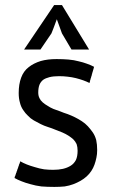

<svg xmlns="http://www.w3.org/2000/svg" viewBox="-20 -735 451 767"><path d="M262.7 -73.2Q249 -64.5 231.4 -60.5Q213.9 -56.6 192.4 -56.6Q173.8 -56.6 156.2 -58.6Q137.7 -61.5 119.1 -67.4Q101.6 -72.3 86.9 -78.1Q72.3 -84 60.5 -90.8Q60.5 -89.8 60.5 -88.9Q60.5 -88.9 60.5 -87.9Q60.5 -87.9 59.6 -86.9Q59.6 -86.9 59.6 -85.9Q59.6 -85.9 59.6 -85Q59.6 -85 58.6 -84Q58.6 -84 58.6 -83Q58.6 -83 58.6 -82Q58.6 -82 57.6 -81.1Q57.6 -81.1 57.6 -81.1Q57.6 -81.1 57.6 -80.1Q57.6 -80.1 56.6 -79.1Q56.6 -79.1 56.6 -78.1Q56.6 -78.1 55.7 -76.2Q55.7 -76.2 55.7 -75.2Q55.7 -75.2 55.7 -74.2Q55.7 -74.2 54.7 -73.2Q54.7 -73.2 54.7 -73.2Q54.7 -73.2 54.7 -72.3Q54.7 -71.3 53.7 -70.3Q53.7 -70.3 53.7 -69.3Q53.7 -69.3 53.7 -68.4Q53.7 -68.4 52.7 -68.4Q52.7 -68.4 52.7 -67.4Q52.7 -66.4 52.7 -65.4Q52.7 -65.4 51.8 -64.5Q51.8 -64.5 51.8 -64.5Q51.8 -63.5 51.8 -62.5Q51.8 -62.5 50.8 -61.5Q50.8 -61.5 50.8 -61.5Q50.8 -60.5 49.8 -59.6Q49.8 -59.6 49.8 -59.6Q49.8 -58.6 49.8 -57.6Q49.8 -57.6 48.8 -56.6Q48.8 -56.6 48.8 -55.7Q48.8 -55.7 48.8 -54.7Q48.8 -54.7 47.9 -53.7Q47.9 -53.7 47.9 -53.7Q47.9 -52.7 47.9 -51.8Q47.9 -51.8 46.9 -51.8Q46.9 -51.8 46.9 -50.8Q46.9 -50.8 46.9 -49.8Q46.9 -49.8 46.9 -48.8Q46.9 -48.8 45.9 -48.8Q45.9 -48.8 45.9 -47.9Q45.9 -47.9 45.9 -46.9Q45.9 -46.9 45.9 -45.9Q45.9 -45.9 44.9 -44.9Q44.9 -44.9 44.9 -43.9Q44.9 -43.9 43.9 -43Q43.9 -43 43.9 -42Q43.9 -42 43.9 -41Q43.9 -41 43 -40Q43 -40 43 -40Q43 -40 43 -39.1Q43 -39.1 43 -38.1Q43 -38.1 42 -37.1Q42 -37.1 42 -36.1Q42 -36.1 42 -35.2Q42 -35.2 41 -34.2Q41 -34.2 41 -34.2Q41 -34.2 41 -32.2Q41 -32.2 40 -31.2Q40 -31.2 40 -31.2Q40 -31.2 39.1 -29.3Q39.1 -29.3 39.1 -28.3Q39.1 -28.3 39.1 -27.3Q39.1 -27.3 39.1 -26.4Q39.1 -26.4 38.1 -25.4Q38.1 -25.4 38.1 -24.4Q38.1 -24.4 37.1 -24.4Q50.8 -16.6 66.4 -10.7Q83 -3.9 102.5 1Q122.1 6.8 145.5 9.8Q168.9 11.7 197.3 11.7Q218.8 11.7 238.3 9.8Q256.8 6.8 272.5 1Q288.1 -4.9 301.8 -12.7Q315.4 -20.5 326.2 -30.3Q336.9 -40 344.7 -51.8Q352.5 -63.5 357.4 -77.1Q362.3 -90.8 365.2 -105.5Q368.2 -119.1 368.2 -135.7Q368.2 -158.2 364.3 -175.8Q359.4 -193.4 350.6 -206.1Q341.8 -218.8 331.1 -230.5Q320.3 -242.2 306.6 -251Q293 -259.8 279.3 -266.6Q265.6 -273.4 250 -279.3Q234.4 -284.2 220.7 -290Q207 -294.9 193.4 -299.8Q179.7 -305.7 169.9 -312.5Q159.2 -318.4 150.4 -326.2Q141.6 -334 137.7 -342.8Q132.8 -352.5 132.8 -365.2Q132.8 -383.8 137.7 -396.5Q142.6 -408.2 152.3 -416Q162.1 -422.9 177.7 -426.8Q193.4 -430.7 215.8 -430.7Q233.4 -430.7 250 -428.7Q267.6 -426.8 283.2 -422.9Q298.8 -418.9 312.5 -414.1Q326.2 -409.2 337.9 -403.3Q337.9 -404.3 337.9 -405.3Q337.9 -405.3 337.9 -406.2Q337.9 -406.2 338.9 -407.2Q338.9 -407.2 338.9 -408.2Q338.9 -408.2 338.9 -409.2Q338.9 -410.2 339.8 -411.1Q339.8 -411.1 339.8 -412.1Q339.8 -412.1 339.8 -413.1Q339.8 -413.1 339.8 -414.1Q339.8 -414.1 340.8 -415Q340.8 -415 340.8 -416Q340.8 -416 340.8 -416Q340.8 -416 340.8 -417Q340.8 -417 341.8 -418Q341.8 -418 341.8 -418.9Q341.8 -418.9 341.8 -419.9Q341.8 -419.9 341.8 -420.9Q341.8 -420.9 342.8 -421.9Q342.8 -421.9 342.8 -422.9Q342.8 -422.9 342.8 -422.9Q342.8 -423.8 343.8 -424.8Q343.8 -424.8 343.8 -425.8Q343.8 -425.8 343.8 -426.8Q343.8 -426.8 343.8 -426.8Q343.8 -426.8 344.7 -428.7Q344.7 -428.7 344.7 -429.7Q344.7 -429.7 344.7 -429.7Q344.7 -429.7 345.7 -431.6Q345.7 -431.6 345.7 -432.6Q345.7 -432.6 345.7 -432.6Q345.7 -433.6 346.7 -434.6Q346.7 -434.6 346.7 -435.5Q346.7 -435.5 346.7 -435.5Q346.7 -435.5 346.7 -436.5Q346.7 -436.5 346.7 -437.5Q346.7 -437.5 347.7 -438.5Q347.7 -438.5 347.7 -439.5Q347.7 -439.5 347.7 -440.4Q347.7 -440.4 347.7 -440.4Q347.7 -441.4 348.6 -442.4Q348.6 -442.4 348.6 -442.4Q348.6 -442.4 348.6 -443.4Q348.6 -443.4 348.6 -444.3Q348.6 -444.3 349.6 -445.3Q349.6 -445.3 349.6 -445.3Q349.6 -445.3 349.6 -446.3Q349.6 -446.3 349.6 -447.3Q349.6 -447.3 350.6 -448.2Q350.6 -448.2 350.6 -449.2Q350.6 -449.2 350.6 -449.2Q350.6 -450.2 350.6 -451.2Q350.6 -451.2 351.6 -452.1Q351.6 -452.1 351.6 -452.1Q351.6 -452.1 351.6 -454.1Q351.6 -454.1 352.5 -455.1Q352.5 -455.1 352.5 -456.1Q352.5 -456.1 352.5 -456.1Q352.5 -456.1 352.5 -457Q352.5 -457 352.5 -458Q352.5 -458 353.5 -458Q353.5 -458 353.5 -459Q353.5 -459 353.5 -460Q353.5 -460 353.5 -460.9Q353.5 -460.9 353.5 -460.9Q353.5 -460.9 354.5 -461.9Q354.5 -461.9 354.5 -462.9Q354.5 -462.9 354.5 -463.9Q354.5 -463.9 354.5 -464.8Q354.5 -464.8 355.5 -465.8Q355.5 -465.8 355.5 -466.8Q355.5 -466.8 355.5 -467.8Q355.5 -467.8 356.4 -467.8Q343.8 -474.6 327.1 -480.5Q311.5 -486.3 293.9 -490.2Q276.4 -495.1 253.9 -497.1Q232.4 -499 206.1 -499Q169.9 -499 142.6 -491.2Q114.3 -482.4 94.7 -466.8Q74.2 -451.2 64.5 -424.8Q54.7 -398.4 54.7 -363.3Q54.7 -341.8 59.6 -325.2Q63.5 -308.6 72.3 -295.9Q81.1 -282.2 91.8 -272.5Q101.6 -261.7 115.2 -253.9Q128.9 -246.1 142.6 -239.3Q156.2 -232.4 171.9 -227.5Q187.5 -222.7 201.2 -216.8Q214.8 -211.9 228.5 -206.1Q242.2 -200.2 252.9 -193.4Q263.7 -186.5 272.5 -178.7Q281.2 -169.9 286.1 -159.2Q290 -147.5 290 -132.8Q290 -110.4 283.2 -95.7Q275.4 -81.1 262.7 -73.2ZM76.2 -537.1Q92.8 -537.1 141.6 -537.1Q152.3 -553.7 185.5 -601.6Q191.4 -615.2 207 -658.2Q211.9 -643.6 227.5 -601.6Q237.3 -585.9 265.6 -537.1Q283.2 -537.1 335.9 -537.1Q308.6 -582 227.5 -714.8Q219.7 -714.8 196.3 -714.8Q166 -670.9 76.2 -537.1Z"/></svg>

Font: Aptus Gothic JP
Style: Medium
Weight: 400
Designer: Fuminori Ogawa / Motoya
Version: Version 1